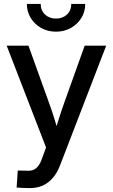

<svg xmlns="http://www.w3.org/2000/svg" viewBox="-20 -756 577 981"><path d="M64.9 202.1 70.8 115.2 116.7 116.2Q135.7 117.7 149.9 112.1Q164.1 106.4 175 92.5Q186 78.6 194.3 54.7L215.3 -2.4L14.2 -522.5H125.5L229.5 -233.4Q245.1 -190.9 258.1 -148.4Q271 -106 283.7 -64H254.4Q267.1 -106 280.5 -148.4Q293.9 -190.9 309.1 -233.4L412.6 -522.5H522.5L287.6 86.9Q272.9 126 250.7 152.1Q228.5 178.2 199 191.7Q169.4 205.1 132.3 205.1Q114.3 205.1 96.9 204.1Q79.6 203.1 64.9 202.1ZM266.1 -594.2Q224.1 -594.2 190.4 -613Q156.7 -631.8 137 -664.1Q117.2 -696.3 117.2 -735.8H188Q188 -702.6 210 -681.9Q231.9 -661.1 266.1 -661.1Q300.3 -661.1 322.3 -681.9Q344.2 -702.6 344.2 -735.8H415.5Q415.5 -696.3 395.8 -664.3Q376 -632.3 342.3 -613.3Q308.6 -594.2 266.1 -594.2Z"/></svg>

Font: Inter 28pt Medium
Style: Regular
Weight: 500
Designer: Rasmus Andersson
Foundry: rsms
Version: Version 4.001;git-66647c0bb